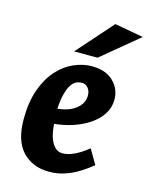

<svg xmlns="http://www.w3.org/2000/svg" viewBox="-105 -731 635 813"><g transform="rotate(15 212.5 -324.5)"><path d="M189.1 13.8Q116.5 13.8 72.2 -32.6Q28 -79.1 28 -173.3Q28 -248.9 47.6 -303.9Q67.3 -358.9 99.5 -394.6Q131.7 -430.4 171.2 -447.6Q210.6 -464.9 249.2 -464.9Q311.2 -464.9 344.6 -431.9Q378 -398.9 378 -353.1Q378 -318.3 359.9 -289.7Q341.8 -261.2 310.6 -239.8Q279.5 -218.4 240 -205.2Q200.4 -191.9 157.6 -187.7Q158.8 -167.6 162.7 -147.9Q166.6 -128.1 174.8 -111.9Q183 -95.7 195 -86Q207 -76.3 224 -76.3Q247.6 -76.3 276 -89.8Q304.4 -103.4 334 -127.8L371.4 -63.9Q348 -44.4 319.5 -26.5Q291 -8.5 258.2 2.6Q225.3 13.8 189.1 13.8ZM154.2 -253.3Q205 -258.1 234.9 -282Q264.9 -305.9 264.9 -340.3Q264.9 -359.8 254.3 -373Q243.7 -386.2 226.2 -386.2Q215.5 -386.2 204 -381.6Q192.6 -376.9 182.5 -363.2Q172.4 -349.4 164.8 -323.2Q157.1 -296.9 154.2 -253.3ZM159.9 -505.9 298.9 -662.9 425 -640.1 262.9 -505.9Z"/></g></svg>

Font: Ancizar Sans Thin
Style: Italic
Weight: 100
Italic angle: -4°
Designer: Cesar Puertas, Viviana Monsalve, Julian Moncada, Julian Prieto, Jose Castro, Mariel Hernandez, Felipe Aragon, Sara Alarc
Version: Version 8.100